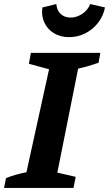

<svg xmlns="http://www.w3.org/2000/svg" viewBox="-32 -931 540 951"><path d="M-12 0 -2 -49Q23 -59 48.5 -66Q74 -73 99 -78L211 -588L111 -615L121 -669H465L456 -620Q427 -610 402.5 -603Q378 -596 355 -591L252 -76L343 -55L332 0ZM310 -747Q267 -747 235 -766.5Q203 -786 187.5 -819.5Q172 -853 178 -894L247 -911Q249 -881 268 -862.5Q287 -844 318 -844Q348 -844 375.5 -862.5Q403 -881 415 -911L488 -894Q480 -852 454 -818.5Q428 -785 390.5 -766Q353 -747 310 -747Z"/></svg>

Font: Piazzolla Thin ExtraBold
Style: Italic
Weight: 800
Italic angle: -11.3°
Version: Version 2.005